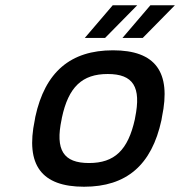

<svg xmlns="http://www.w3.org/2000/svg" viewBox="-20 -700 684 729"><path d="M114 -256 112 -244C76 -73 138 9 299 9C460 9 556 -73 593 -244L595 -256C631 -427 570 -509 409 -509C248 -509 151 -427 114 -256ZM214 -247 215 -253C240 -370 292 -419 389 -419C486 -419 517 -370 493 -253L492 -247C466 -130 415 -81 318 -81C221 -81 189 -130 214 -247ZM302 -556H379L501 -680H408ZM445 -556H522L644 -680H551Z"/></svg>

Font: LT Wave Mono Medium
Style: Italic
Weight: 500
Designer: Daniel Lyons
Version: Version 2.5 (Glyphs App)